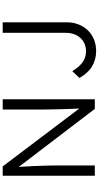

<svg xmlns="http://www.w3.org/2000/svg" viewBox="334 -1074 750 1459"><g transform="rotate(-90 709.5 -345.0)"><path d="M103 0V-700H174L632 -94L618 -76Q615 -92 613.5 -124Q612 -156 610.5 -196.5Q609 -237 608 -281Q607 -325 606.5 -367Q606 -409 606 -443V-700H684V0H611L155 -598L167 -619Q170 -579 172.5 -540Q175 -501 176.5 -465Q178 -429 179 -399Q180 -369 180.5 -348Q181 -327 181 -318V0ZM846 -117 898 -171Q916 -141 934.5 -121Q953 -101 971.5 -89Q990 -77 1009.5 -72Q1029 -67 1050 -67Q1091 -67 1122.5 -86.5Q1154 -106 1171.5 -140.5Q1189 -175 1189 -219V-626V-700H1269V-626V-213Q1269 -165 1253 -124Q1237 -83 1208 -53Q1179 -23 1139 -6.5Q1099 10 1050 10Q1016 10 986 1.5Q956 -7 930 -23.5Q904 -40 883 -64Q862 -88 846 -117Z"/></g></svg>

Font: Mach Light
Style: Regular
Weight: 300
Version: Version 1.002